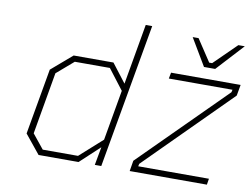

<svg xmlns="http://www.w3.org/2000/svg" viewBox="-79 -851 1269 965"><g transform="rotate(10 556.0 -368.5)"><path d="M173 0 95 -96 154 -432 260 -523H463L536 -428L590 -737H623L493 0H460L477 -93L377 0ZM915 -580 833 -718H863L937 -606H952L1066 -718H1099L972 -580ZM638 0 647 -54 1073 -479 1076 -492H751L757 -523H1112L1102 -467L679 -44L676 -31H1037L1032 0ZM369 -30 484 -133 529 -390 450 -493H271L185 -419L130 -103L189 -30Z"/></g></svg>

Font: Tomorrow ExtraLight
Style: Italic
Weight: 275
Italic angle: -10°
Designer: Tony de Marco, Monica Rizzolli
Foundry: Just in Type
Version: Version 2.002